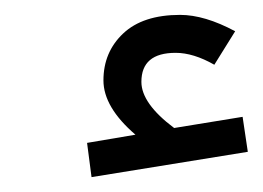

<svg xmlns="http://www.w3.org/2000/svg" viewBox="-20 -745 353 258"><path d="M306 -588 313 -541 103 -507 97 -553 162 -564Q119 -601 119 -637Q119 -675 145.5 -700Q172 -725 222 -725Q255 -725 296 -703L268 -658Q240 -674 216 -674Q170 -674 170 -635Q170 -606 214 -573Z"/></svg>

Font: FiraGO Book
Style: Regular
Weight: 350
Designer: bBox Type
Foundry: bBox Type GmbH
Version: Version 1.001;PS 001.001;hotconv 1.0.88;makeotf.lib2.5.64775